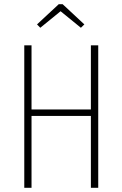

<svg xmlns="http://www.w3.org/2000/svg" viewBox="-20 -899 586 919"><path d="M172.9 -766.1 157.2 -782.2 261.2 -878.9H279.8L383.8 -782.2L367.2 -766.1L270 -845.2ZM415 0V-344.2H130.9V0H96.2V-682.1H130.9V-375H415V-682.1H450.2V0Z"/></svg>

Font: Fira Sans Compressed UltraLight
Style: Regular
Weight: 200
Width: 1
Designer: Carrois Corporate & Edenspiekermann AG
Foundry: Carrois Corporate GbR & Edenspiekermann AG
Version: Version 4.203;PS 004.203;hotconv 1.0.88;makeotf.lib2.5.64775